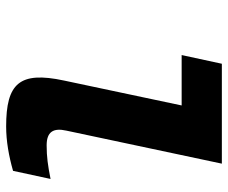

<svg xmlns="http://www.w3.org/2000/svg" viewBox="-80 -670 759 640"><g transform="rotate(90 300.0 -350.5)"><path d="M465 -126C420 -126 406 -148 416 -192L526 -710H193L164 -576H332L249 -184C217 -35 259 9 402 9C451 9 501 0 550 -14L577 -139C532 -130 503 -126 465 -126Z"/></g></svg>

Font: LT Wave Mono Black
Style: Italic
Weight: 900
Designer: Daniel Lyons
Version: Version 2.5 (Glyphs App)